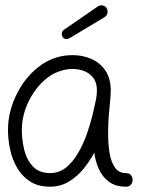

<svg xmlns="http://www.w3.org/2000/svg" viewBox="-20 -693 528 721"><path d="M168 8Q123 8 93 -11.5Q63 -31 44.5 -62.5Q26 -94 18 -131.5Q10 -169 10 -205Q10 -276 45 -344Q80 -412 139 -452Q190 -486 253 -486Q290 -486 322.5 -472Q355 -458 375.5 -428.5Q396 -399 396 -352Q396 -333 391 -286.5Q386 -240 386 -190Q386 -152 391.5 -118.5Q397 -85 411.5 -64Q426 -43 453 -43Q466 -43 472 -35Q478 -27 478 -17Q478 -8 472 0Q466 8 453 8Q414 8 389 -10.5Q364 -29 351 -58.5Q338 -88 334 -120Q318 -89 294 -59.5Q270 -30 238.5 -11Q207 8 168 8ZM168 -43Q202 -43 227.5 -63.5Q253 -84 272.5 -117Q292 -150 305.5 -188Q319 -226 327.5 -261.5Q336 -297 341 -322Q344 -339 344 -353Q344 -366 341 -378Q338 -390 330 -401Q317 -418 296.5 -426Q276 -434 253 -434Q231 -434 208.5 -427Q186 -420 169 -409Q121 -376 91.5 -320Q62 -264 62 -205Q62 -168 71 -130.5Q80 -93 103.5 -68Q127 -43 168 -43ZM229 -546Q222 -546 217 -552Q212 -558 212 -565Q212 -576 220 -581L346 -668Q353 -673 361 -673Q371 -673 377.5 -666Q384 -659 384 -649Q384 -634 370 -627L240 -549Q238 -548 235 -547Q232 -546 229 -546Z"/></svg>

Font: Twinkle Star
Style: Regular
Weight: 400
Designer: Robert E. Leuschke
Foundry: Robert E. Leuschke
Version: Version 2.010; ttfautohint (v1.8.3)